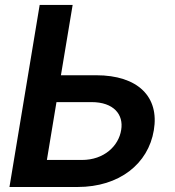

<svg xmlns="http://www.w3.org/2000/svg" viewBox="-20 -747 698 767"><path d="M17.8 0H289.8C457 0 572.4 -92.7 594.5 -226.6C617.2 -360.1 531.2 -446.4 364 -446.4H223.4L270.2 -727.3H138.5ZM167.3 -108 205.6 -339.1H345.9C434.3 -339.1 474.4 -289.4 464.1 -228C454.2 -164.1 396 -108 307.5 -108Z"/></svg>

Font: Margiela Sans Semi Bold
Style: Italic
Weight: 600
Italic angle: -9.39999°
Designer: Stefan Endress, Andreas Faust
Version: Version 1.100;FEAKit 1.0